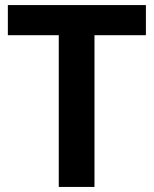

<svg xmlns="http://www.w3.org/2000/svg" viewBox="-20 -710 607 758"><path d="M212 28V-571H11V-690H556V-571H353V28Z"/></svg>

Font: LINE Seed Sans KR Bold
Style: Regular
Weight: 700
Designer: LINE BX Design & Sandoll Inc & Dalton Maag Ltd
Foundry: Sandoll Inc.
Version: Version 1.000